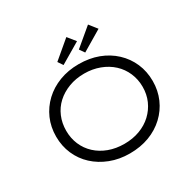

<svg xmlns="http://www.w3.org/2000/svg" viewBox="-193 -1119 1351 1336"><g transform="rotate(-30 482.0 -451.5)"><path d="M481 10Q397 10 326 -17.5Q255 -45 203 -93Q151 -141 122.5 -206.5Q94 -272 94 -348Q94 -425 122.5 -490Q151 -555 203 -604Q255 -653 326 -680Q397 -707 481 -707Q567 -707 637.5 -680.5Q708 -654 760.5 -605Q813 -556 841.5 -490.5Q870 -425 870 -348Q870 -272 841.5 -206.5Q813 -141 760.5 -92Q708 -43 637.5 -16.5Q567 10 481 10ZM482 -67Q549 -67 605.5 -88Q662 -109 703 -147.5Q744 -186 766.5 -237Q789 -288 789 -348Q789 -408 766.5 -460Q744 -512 703 -550Q662 -588 605 -609.5Q548 -631 482 -631Q414 -631 357.5 -609.5Q301 -588 260 -550.5Q219 -513 197 -461Q175 -409 175 -348Q175 -288 197 -236.5Q219 -185 260 -147Q301 -109 357.5 -88Q414 -67 482 -67ZM388 -754 361 -794 502 -913 552 -851ZM562 -754 534 -794 676 -913 725 -851Z"/></g></svg>

Font: Lexend Giga Light
Style: Regular
Weight: 300
Version: Version 1.007